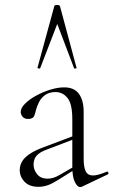

<svg xmlns="http://www.w3.org/2000/svg" viewBox="-20 -750 460 778"><path d="M313 6Q309 8 305 8Q293 8 283 -13Q273 -34 273 -74V-267Q273 -329 253.5 -353Q234 -377 205 -377Q180 -377 163.5 -365.5Q147 -354 138.5 -337Q130 -320 126 -305Q124 -295 119 -281.5Q114 -268 94 -268Q79 -268 71.5 -277Q64 -286 64 -296Q64 -313 82 -330.5Q100 -348 127.5 -363Q155 -378 185 -387Q215 -396 240 -396Q281 -396 300 -369.5Q319 -343 319 -297V-108Q319 -72 327.5 -55.5Q336 -39 357 -39Q376 -39 412 -54Q417 -56 419 -50.5Q421 -45 416 -43ZM136 7Q99 7 79.5 -13.5Q60 -34 60 -61Q60 -78 68.5 -94Q77 -110 98.5 -125Q120 -140 158 -154L283 -201L285 -188L167 -143Q146 -135 135 -125.5Q124 -116 120 -105.5Q116 -95 116 -84Q116 -62 130.5 -44Q145 -26 173 -26Q184 -26 196 -29.5Q208 -33 225 -43L292 -82L294 -70L219 -23Q194 -7 175 0Q156 7 136 7ZM290 -476Q292 -474 286.5 -472.5Q281 -471 280 -474L212 -653L143 -474Q142 -471 136.5 -472.5Q131 -474 132 -476L200 -725Q201 -730 211 -730Q221 -730 223 -725Z"/></svg>

Font: Cormorant Garamond Light Light
Style: Regular
Weight: 300
Version: Version 4.001